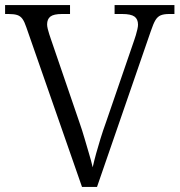

<svg xmlns="http://www.w3.org/2000/svg" viewBox="-20 -734 705 754"><path d="M83 -628Q76 -649 68 -660Q60 -671 47.5 -675Q35 -679 14 -679H0V-714H255V-679H223Q191 -679 178 -669Q165 -659 165 -638Q165 -631 167.5 -620.5Q170 -610 173.5 -599.5Q177 -589 180 -580L291 -256Q303 -222 312 -190.5Q321 -159 329.5 -131Q338 -103 344 -77Q350 -104 357.5 -131Q365 -158 374.5 -189Q384 -220 397 -256L507 -576Q510 -584 513.5 -596Q517 -608 519.5 -619Q522 -630 522 -637Q522 -659 508 -669Q494 -679 460 -679H430V-714H665V-679H644Q624 -679 611.5 -674Q599 -669 590.5 -655Q582 -641 572 -611L361 0H302Z"/></svg>

Font: Noto Serif Tibetan Light
Style: Regular
Weight: 300
Version: Version 2.103